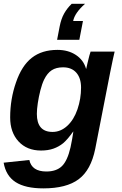

<svg xmlns="http://www.w3.org/2000/svg" viewBox="-23 -806 654 1033"><path d="M210.4 207.5Q113.3 207.5 61 173.8Q8.8 140.1 -3.4 69.3L134.8 54.7Q147.9 116.7 226.6 116.7Q280.3 116.7 310.1 87.9Q339.8 59.1 356.4 -13.2Q361.3 -36.6 365.2 -57.9Q369.1 -79.1 371.6 -98.1H370.6Q339.8 -54.7 316.9 -35.6Q293.5 -16.6 264.4 -6.3Q235.4 3.9 197.8 3.9Q122.1 3.9 76.9 -44.9Q31.7 -93.8 31.7 -173.8Q31.7 -272.9 63 -362.3Q93.8 -452.6 148.2 -495.1Q202.6 -537.6 286.1 -537.6Q343.8 -537.6 385.3 -510.3Q426.8 -482.9 439.9 -436H440.9Q442.9 -445.8 447.8 -466.8Q452.6 -487.8 457.8 -506.8Q462.9 -525.9 464.4 -528.3H593.8L584.5 -487.8L569.8 -416.5L489.3 -4.9Q466.3 108.9 400.4 158.2Q334.5 207.5 210.4 207.5ZM175.3 -193.4Q175.3 -96.2 259.8 -96.2Q303.2 -96.2 338.9 -128.9Q374.5 -161.6 393.8 -218Q413.1 -274.4 413.1 -335Q413.1 -385.7 387.7 -414.8Q362.3 -443.8 316.4 -443.8Q279.3 -443.8 255.4 -428.2Q231.4 -412.6 214.4 -377.9Q203.1 -354.5 194.3 -320.1Q185.5 -285.6 180.4 -251.5Q175.3 -217.3 175.3 -193.4ZM423.3 -692.9 403.8 -591.8H284.2L297.9 -663.1Q306.2 -705.6 322.5 -734.1Q338.9 -762.7 362.8 -785.6H434.6Q378.9 -736.3 370.6 -692.9Z"/></svg>

Font: Arimo
Style: Bold Italic
Weight: 700
Italic angle: -12°
Designer: Steve Matteson
Foundry: Monotype Imaging Inc.
Version: Version 1.33